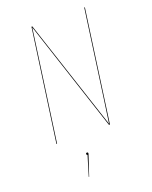

<svg xmlns="http://www.w3.org/2000/svg" viewBox="-167 -770 871 1100"><g transform="rotate(-20 268.5 -219.5)"><path d="M490.2 -680.2 395.5 0H389.6L167.5 -675.3Q153.8 -576.2 151.9 -562.5L73.2 0H69.3L164.6 -680.2H169.9L392.1 -5.4Q395 -25.4 401.6 -73Q408.2 -120.6 411.6 -143.1L486.3 -680.2ZM216.8 106Q223.1 106 223.1 112.3Q223.1 116.2 220.2 123L181.2 240.7H178.7L215.3 119.6Q209.5 118.7 209.5 112.8Q209.5 106 216.8 106Z"/></g></svg>

Font: Fira Sans Compressed Four
Style: Italic
Weight: 100
Width: 3
Italic angle: -8°
Designer: Carrois Corporate & Edenspiekermann AG
Foundry: Carrois Corporate GbR & Edenspiekermann AG
Version: Version 4.203;PS 004.203;hotconv 1.0.88;makeotf.lib2.5.64775